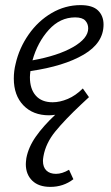

<svg xmlns="http://www.w3.org/2000/svg" viewBox="-20 -442 436 751"><path d="M34 -135Q34 -164 41 -192Q55 -254 92 -307Q129 -360 182 -391Q235 -422 295 -422Q342 -422 363.5 -401Q385 -380 385 -346Q385 -274 307.5 -228.5Q230 -183 99 -164Q97 -148 97 -140Q97 -94 120 -68Q143 -42 186 -42Q214 -42 245 -55Q276 -68 304 -96L328 -62L299 -35Q234 26 196.5 72Q159 118 150 169Q148 181 148 187Q148 212 161.5 225Q175 238 199 238Q223 238 250 222L267 259Q228 289 177 289Q131 289 106 264.5Q81 240 81 200Q81 193 83 177Q91 134 120 92.5Q149 51 196 7Q180 9 172 9Q109 9 71.5 -30Q34 -69 34 -135ZM325 -331Q325 -349 313.5 -361.5Q302 -374 274 -374Q215 -374 171 -325.5Q127 -277 107 -206Q207 -224 266 -258Q325 -292 325 -331Z"/></svg>

Font: LXGW Bright GB
Style: Italic
Weight: 400
Italic angle: -12°
Designer: Christian Thalmann (Catharsis Fonts)
Foundry: LXGW / Christian Thalmann (Catharsis Fonts) / Fontworks Inc.
Version: Version 5.510